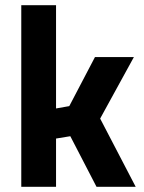

<svg xmlns="http://www.w3.org/2000/svg" viewBox="-20 -720 555 740"><path d="M196 0H62V-700H196V-302L247 -311L346 -500H496L366 -263L503 0H352L251 -195L196 -186Z"/></svg>

Font: Titillium-CLs Web
Style: CLs-Bold
Weight: 700
Version: Version 1.002;PS 57.000;hotconv 1.0.70;makeotf.lib2.5.55311